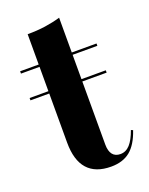

<svg xmlns="http://www.w3.org/2000/svg" viewBox="-114 -610 530 682"><g transform="rotate(-20 151.0 -269.0)"><path d="M-1.6 -308.1V-316.9H286.3V-308.1ZM187.9 11.3Q129 11.3 99.2 -22.2Q69.4 -55.6 69.4 -122.6V-208.9H194.4V-69.4Q194.4 -45.2 204.4 -32.3Q214.5 -19.4 233.9 -19.4Q254.8 -19.4 270.2 -36.3Q285.5 -53.2 297.6 -87.1L304.8 -83.9Q287.9 -33.9 260.1 -11.3Q232.3 11.3 187.9 11.3ZM69.4 -208.9V-532.3Q105.6 -532.3 136.3 -536.7Q166.9 -541.1 194.4 -549.2V-208.9ZM-0.8 -408.9V-417.7H287.9V-408.9Z"/></g></svg>

Font: Playfair 144pt SemiCondensed ExtraBold
Style: Regular
Weight: 800
Width: 4
Designer: Claus Eggers Sørensen
Foundry: Claus Eggers Sørensen
Version: Version 2.203